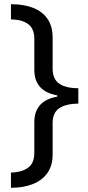

<svg xmlns="http://www.w3.org/2000/svg" viewBox="-20 -734 420 912"><path d="M32 86Q84 84 113.5 62.5Q143 41 143 -8V-153Q143 -256 252 -275V-281Q143 -300 143 -403V-549Q143 -598 114 -619.5Q85 -641 32 -642V-714Q94 -714 138 -696.5Q182 -679 206 -644Q230 -609 230 -555V-409Q230 -358 261.5 -336.5Q293 -315 352 -315V-242Q293 -241 261.5 -220Q230 -199 230 -149V0Q230 53 205 88Q180 123 135.5 140.5Q91 158 32 158Z"/></svg>

Font: Noto Sans Bassa Vah
Style: Regular
Weight: 400
Designer: Monotype Design Team
Foundry: Monotype Imaging Inc.
Version: Version 2.002